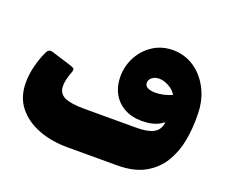

<svg xmlns="http://www.w3.org/2000/svg" viewBox="-115 -866 1238 1053"><g transform="rotate(20 504.0 -339.5)"><path d="M364 10Q274 10 198 -18.5Q122 -47 76 -104Q30 -161 30 -247Q30 -294 43 -345Q56 -396 76 -437Q87 -462 113 -453L220 -420Q240 -414 247 -408.5Q254 -403 249 -389Q228 -334 228 -299Q228 -255 264.5 -237.5Q301 -220 380 -220H492V10ZM460 10Q442 10 436 3.5Q430 -3 430 -12Q430 -21 430 -27V-179Q430 -199 435.5 -209.5Q441 -220 460 -220H682Q748 -220 781.5 -237Q815 -254 822.5 -292.5Q830 -331 816 -396L860 -348Q844 -313 803.5 -289Q763 -265 698 -265Q640 -265 596 -289.5Q552 -314 528.5 -358Q505 -402 506 -461Q508 -522 537 -574Q566 -626 616 -657.5Q666 -689 730 -689Q798 -689 853.5 -652Q909 -615 942.5 -549.5Q976 -484 976 -400Q978 -326 965 -253.5Q952 -181 916.5 -121.5Q881 -62 817.5 -26Q754 10 656 10ZM715 -436Q739 -436 765 -442Q791 -448 812 -458Q800 -478 782.5 -490.5Q765 -503 746.5 -509.5Q728 -516 712 -516Q695 -516 682 -510Q669 -504 661.5 -494Q654 -484 654 -472Q654 -452 672.5 -444Q691 -436 715 -436Z"/></g></svg>

Font: Rubik Black
Style: Italic
Weight: 900
Italic angle: -12°
Designer: Hubert and Fischer
Foundry: Hubert and Fischer
Version: Version 2.300;gftools[0.9.30]